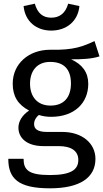

<svg xmlns="http://www.w3.org/2000/svg" viewBox="-20 -809 560 1042"><path d="M252 -473C327 -473 365 -433 365 -356C365 -280 326 -236 254 -236C182 -236 143 -285 143 -355C143 -424 181 -473 252 -473ZM493 -586C431 -558 383 -536 252 -539C136 -539 49 -463 49 -355C49 -287 77 -241 138 -209C100 -184 80 -150 80 -116C80 -63 122 -16 216 -16H299C365 -16 405 9 405 59C405 112 365 141 251 141C135 141 108 113 108 53H25C25 160 79 213 251 213C414 213 498 155 498 53C498 -31 426 -93 318 -93H234C180 -93 165 -112 165 -136C165 -155 176 -174 191 -185C213 -178 234 -175 258 -175C384 -175 459 -250 459 -354C459 -415 428 -459 366 -487C426 -487 476 -489 520 -503ZM258 -643C339 -643 403 -692 411 -776L350 -789C336 -739 305 -713 258 -713C211 -713 183 -739 169 -789L108 -776C116 -692 178 -643 258 -643Z"/></svg>

Font: Fira Math
Style: Regular
Weight: 400
Designer: Xiangdong Zeng
Foundry: Xiangdong Zeng
Version: Version 0.3.4